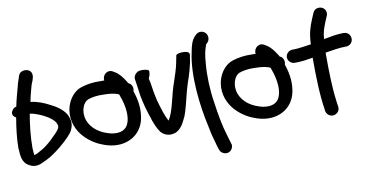

<svg xmlns="http://www.w3.org/2000/svg" viewBox="-87 -956 2720 1409"><g transform="rotate(-10 1273.0 -252.0)"><path d="M0 -81H1C4 -39 2 22 57 49C96 73 136 60 165 44C200 30 234 9 264 -14C296 -36 376 -104 399 -143C409 -162 416 -182 416 -203C416 -225 409 -247 398 -268C374 -309 325 -341 280 -362C245 -380 200 -400 146 -406C153 -437 159 -469 168 -498C173 -516 177 -533 183 -547L185 -548L194 -578L195 -579C196 -592 198 -603 192 -617C178 -644 144 -646 124 -638C113 -634 103 -626 98 -612L89 -585C82 -566 76 -545 71 -523C60 -482 47 -438 38 -391L23 -385C12 -379 2 -361 2 -361C-8 -341 3 -322 23 -312C11 -242 0 -162 0 -83ZM102 -71C102 -157 112 -243 126 -322C137 -321 154 -317 171 -311C226 -292 288 -258 308 -222C313 -211 316 -201 316 -197C316 -190 314 -184 309 -175C305 -168 291 -150 264 -125C237 -96 216 -80 203 -70C188 -58 177 -51 162 -43C139 -30 124 -20 107 -17C104 -26 103 -51 102 -71Z M425 -329C398 -245 425 -166 465 -114C496 -73 544 -36 594 -14C637 5 700 25 766 12C855 -5 916 -71 927 -163C938 -233 921 -303 904 -353C913 -374 903 -400 887 -412H885L876 -418C874 -423 871 -429 866 -435C850 -461 825 -496 794 -513L784 -519C746 -545 700 -511 707 -467H678C625 -469 576 -462 534 -448C479 -431 441 -379 425 -329ZM524 -204C501 -274 531 -338 567 -351C595 -361 636 -368 676 -366H677C729 -366 769 -361 797 -347C816 -296 836 -230 828 -165C819 -96 778 -61 695 -74C614 -92 549 -135 524 -204Z M931 -431C937 -397 942 -356 948 -312C958 -258 974 -197 992 -146C1005 -102 1022 -59 1046 -25C1060 -10 1095 21 1152 3C1193 -13 1214 -51 1227 -78C1236 -94 1245 -114 1251 -135C1272 -202 1285 -275 1306 -338C1325 -393 1348 -462 1356 -529L1358 -539C1359 -544 1361 -555 1349 -564C1332 -575 1267 -575 1259 -556L1257 -543C1255 -536 1252 -521 1249 -504C1242 -464 1225 -415 1210 -370C1174 -273 1164 -163 1121 -95C1098 -132 1081 -194 1064 -251C1052 -299 1044 -350 1037 -398C1034 -410 1032 -416 1031 -424C1035 -432 1044 -450 1044 -476C1044 -489 1018 -494 994 -494C986 -494 975 -494 962 -489H961C945 -480 925 -460 931 -431Z M1375 -562C1337 -396 1365 -162 1400 -7C1409 42 1418 80 1428 111C1437 144 1440 157 1446 173C1454 200 1466 204 1474 208C1497 221 1528 213 1540 189C1545 179 1551 165 1544 150L1540 137C1537 126 1533 111 1524 82C1502 12 1486 -76 1473 -171C1458 -265 1454 -368 1462 -459C1467 -521 1472 -550 1486 -589C1487 -593 1488 -596 1489 -598L1500 -609C1511 -620 1514 -634 1514 -646C1514 -675 1490 -696 1464 -696C1450 -696 1437 -690 1429 -682L1420 -673C1392 -645 1382 -601 1375 -562Z M1553 -329C1526 -245 1553 -166 1593 -114C1624 -73 1672 -36 1722 -14C1765 5 1828 25 1894 12C1983 -5 2044 -71 2055 -163C2066 -233 2049 -303 2032 -353C2041 -374 2031 -400 2015 -412H2013L2004 -418C2002 -423 1999 -429 1994 -435C1978 -461 1953 -496 1922 -513L1912 -519C1874 -545 1828 -511 1835 -467H1806C1753 -469 1704 -462 1662 -448C1607 -431 1569 -379 1553 -329ZM1652 -204C1629 -274 1659 -338 1695 -351C1723 -361 1764 -368 1804 -366H1805C1857 -366 1897 -361 1925 -347C1944 -296 1964 -230 1956 -165C1947 -96 1906 -61 1823 -74C1742 -92 1677 -135 1652 -204Z M2056 -401C2056 -373 2080 -352 2107 -352H2115C2160 -352 2200 -359 2242 -366V-352C2242 -227 2245 -88 2263 23L2264 37L2265 38C2273 68 2302 82 2326 76C2347 71 2370 49 2364 18C2361 4 2361 -2 2357 -34C2345 -124 2342 -250 2342 -356V-386C2382 -393 2449 -404 2489 -404H2498C2524 -404 2548 -424 2548 -454C2548 -480 2529 -505 2498 -505H2489C2446 -505 2391 -494 2348 -486C2352 -537 2360 -559 2380 -610L2398 -652C2410 -683 2391 -708 2370 -716C2350 -724 2317 -719 2305 -689L2287 -647C2263 -588 2250 -550 2246 -469V-468C2246 -468 2245 -467 2245 -465C2200 -459 2152 -450 2114 -450H2107C2078 -450 2056 -427 2056 -401Z"/></g></svg>

Font: Stray Cat
Style: ExBlk
Weight: 1000
Version: Version 1.0